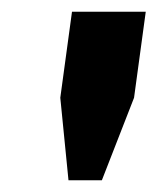

<svg xmlns="http://www.w3.org/2000/svg" viewBox="-20 -706 272 328"><path d="M97 -398 83 -539 103 -686H229L209 -539L154 -398Z"/></svg>

Font: Chivo Medium ExtraBold
Style: Italic
Weight: 800
Italic angle: -8.05°
Version: Version 2.002